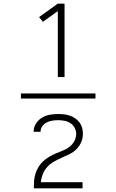

<svg xmlns="http://www.w3.org/2000/svg" viewBox="-20 -868 640 1056"><path d="M95 -326V-354H505V-326ZM298 -444V-807L216 -748L195 -774L298 -848H335V-444ZM166 168V167Q166 147 167.5 126.5Q169 106 175.5 86Q182 66 193 48.5Q204 31 219 17.5Q234 4 252 -6.5Q270 -17 289 -25Q308 -33 327.5 -40.5Q347 -48 363 -61Q379 -74 389 -92.5Q399 -111 399 -132Q399 -149 390.5 -165Q382 -181 367.5 -190.5Q353 -200 335.5 -203.5Q318 -207 300 -207Q284 -207 268 -204.5Q252 -202 237.5 -195Q223 -188 213 -174Q203 -160 203 -144V-143H165V-145Q165 -168 178 -188.5Q191 -209 211 -221Q231 -233 254 -237Q277 -241 300 -241Q317 -241 333.5 -239Q350 -237 365.5 -231.5Q381 -226 394.5 -216.5Q408 -207 418 -193.5Q428 -180 432 -164Q436 -148 436 -132Q436 -108 426.5 -86Q417 -64 400.5 -47.5Q384 -31 362.5 -20.5Q341 -10 319.5 -0.5Q298 9 277.5 20.5Q257 32 241 49Q225 66 216 88.5Q207 111 205 134H434V168Z"/></svg>

Font: Iosevka Extralight Extended
Style: Regular
Weight: 200
Width: 7
Monospace: yes
Designer: Belleve Invis
Foundry: Belleve Invis
Version: Version 32.5.0; ttfautohint (v1.8.4)